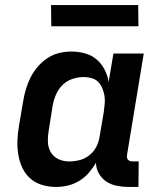

<svg xmlns="http://www.w3.org/2000/svg" viewBox="-20 -732 640 760"><path d="M202 8Q173 8 146.5 0Q120 -8 100 -25.5Q80 -43 68.5 -67.5Q57 -92 52.5 -119.5Q48 -147 49 -175.5Q50 -204 55 -233L72 -333Q76 -357 83 -380.5Q90 -404 101.5 -426.5Q113 -449 130 -468.5Q147 -488 168 -502Q189 -516 213.5 -522Q238 -528 262 -528Q289 -528 315.5 -521Q342 -514 361.5 -497.5Q381 -481 393.5 -457.5Q406 -434 410 -408L429 -520H549L483 -120Q482 -115 482.5 -109.5Q483 -104 486.5 -100Q490 -96 495 -94.5Q500 -93 506 -93H529L528 8H489Q465 8 442.5 3.5Q420 -1 401.5 -13Q383 -25 371.5 -45Q360 -65 360 -88Q348 -67 331.5 -48Q315 -29 293.5 -16Q272 -3 248.5 2.5Q225 8 202 8ZM253 -93Q273 -93 294 -98Q315 -103 332.5 -116.5Q350 -130 360.5 -149.5Q371 -169 374 -190L391 -290Q393 -306 394.5 -322Q396 -338 393.5 -353Q391 -368 385 -382.5Q379 -397 369 -407.5Q359 -418 343.5 -422.5Q328 -427 312 -427Q290 -427 268 -420Q246 -413 229 -397Q212 -381 202.5 -359.5Q193 -338 189 -317L173 -217Q169 -194 169.5 -171.5Q170 -149 180.5 -130.5Q191 -112 210.5 -102.5Q230 -93 253 -93ZM528 -628H183L182 -712H527Z"/></svg>

Font: Iosevka Extended
Style: Bold Italic
Weight: 700
Width: 7
Italic angle: -9°
Monospace: yes
Designer: Belleve Invis
Foundry: Belleve Invis
Version: Version 32.5.0; ttfautohint (v1.8.4)